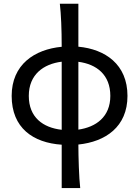

<svg xmlns="http://www.w3.org/2000/svg" viewBox="-20 -752 733 1012"><path d="M41.5 -246.6C41.5 -77.1 154.8 0.5 305.2 10.7V239.3H402.8C396.5 186.5 393.1 73.2 393.1 9.8C535.6 -4.9 651.9 -83 651.9 -246.6C651.9 -413.1 534.2 -492.7 393.1 -505.9V-732.4H295.4C301.8 -676.8 305.2 -599.1 305.2 -505.4C161.6 -491.7 41.5 -411.6 41.5 -246.6ZM131.8 -246.6C131.8 -359.4 209.5 -415 305.2 -426.8V-67.9C206.5 -79.1 131.8 -133.3 131.8 -246.6ZM561.5 -246.6C561.5 -135.7 485.8 -82 393.1 -68.8V-426.3C489.3 -413.6 561.5 -357.9 561.5 -246.6Z"/></svg>

Font: Andika
Style: Regular
Weight: 400
Designer: Victor Gaultney, Annie Olsen, Julie Remington, Don Collingsworth, Eric Hays
Foundry: SIL International
Version: Version 1.000